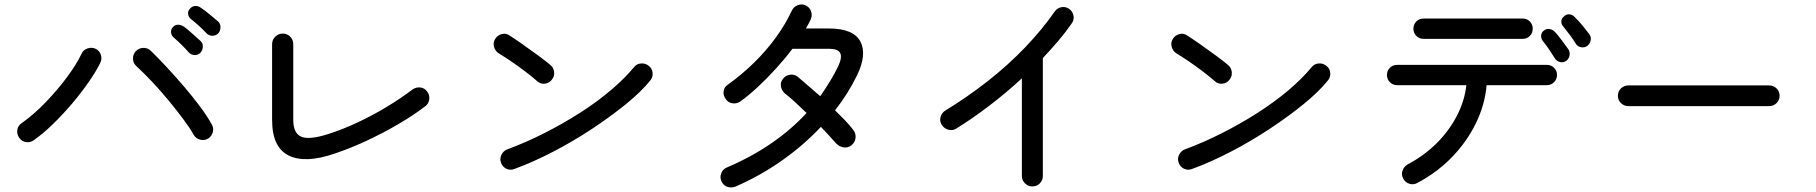

<svg xmlns="http://www.w3.org/2000/svg" viewBox="-20 -797 8040 850"><path d="M128.9 -175.8Q113.3 -165 94.7 -168Q76.2 -170.9 65.4 -186.5Q53.7 -203.1 56.6 -222.2Q59.6 -241.2 76.2 -252Q129.9 -290 182.1 -344.2Q234.4 -398.4 276.4 -455.1Q318.4 -511.7 340.8 -558.6Q348.6 -576.2 367.2 -582.5Q385.7 -588.9 403.3 -581.1Q419.9 -573.2 426.3 -554.7Q432.6 -536.1 423.8 -518.6Q406.2 -482.4 373.5 -435.1Q340.8 -387.7 300.3 -339.8Q259.8 -292 215.8 -249Q171.9 -206.1 128.9 -175.8ZM901.4 -183.6Q884.8 -173.8 865.7 -178.7Q846.7 -183.6 836.9 -201.2Q819.3 -232.4 790 -271.5Q760.7 -310.5 726.1 -352.5Q691.4 -394.5 654.3 -434.1Q617.2 -473.6 583 -504.9Q569.3 -517.6 568.8 -537.1Q568.4 -556.6 581.1 -570.3Q594.7 -584 613.8 -585Q632.8 -585.9 647.5 -572.3Q681.6 -539.1 719.7 -498Q757.8 -457 794.9 -413.6Q832 -370.1 864.3 -327.1Q896.5 -284.2 917 -247.1Q926.8 -231.4 922.4 -212.9Q918 -194.3 901.4 -183.6ZM894.5 -649.4Q861.3 -684.6 826.2 -711.9Q815.4 -719.7 813 -733.4Q810.5 -747.1 820.3 -757.8Q830.1 -769.5 843.8 -770.5Q857.4 -771.5 869.1 -762.7Q884.8 -752.9 906.7 -734.4Q928.7 -715.8 945.3 -702.1Q956.1 -692.4 956.1 -676.3Q956.1 -660.2 946.3 -649.4Q935.5 -638.7 920.4 -638.7Q905.3 -638.7 894.5 -649.4ZM867.2 -563.5Q856.4 -552.7 841.3 -553.2Q826.2 -553.7 815.4 -565.4Q785.2 -599.6 749 -630.9Q739.3 -638.7 737.3 -652.3Q735.4 -666 745.1 -676.8Q755.9 -688.5 769.5 -687.5Q783.2 -686.5 794.9 -678.7Q808.6 -668.9 830.1 -649.4Q851.6 -629.9 868.2 -615.2Q878.9 -605.5 877.9 -589.8Q877 -574.2 867.2 -563.5Z M1461.9 -117.2Q1332 -72.3 1258.3 -108.4Q1184.6 -144.5 1184.6 -266.6V-601.6Q1184.6 -621.1 1198.7 -634.8Q1212.9 -648.4 1232.4 -648.4Q1251 -648.4 1264.6 -634.8Q1278.3 -621.1 1278.3 -601.6V-266.6Q1278.3 -207 1313.5 -191.9Q1348.6 -176.8 1431.6 -203.1Q1496.1 -223.6 1562 -254.4Q1627.9 -285.2 1690.4 -322.8Q1752.9 -360.4 1805.7 -400.4Q1822.3 -412.1 1841.3 -409.7Q1860.4 -407.2 1871.1 -391.6Q1882.8 -376 1880.4 -356.9Q1877.9 -337.9 1863.3 -327.1Q1809.6 -286.1 1743.7 -247.6Q1677.7 -209 1606 -175.3Q1534.2 -141.6 1461.9 -117.2Z M2256.8 -48.8Q2239.3 -42 2222.2 -49.8Q2205.1 -57.6 2198.2 -76.2Q2191.4 -93.8 2199.7 -111.3Q2208 -128.9 2225.6 -135.7Q2307.6 -166 2389.6 -207.5Q2471.7 -249 2547.4 -297.4Q2623 -345.7 2684.6 -397.9Q2746.1 -450.2 2787.1 -500Q2798.8 -514.6 2817.9 -516.1Q2836.9 -517.6 2851.6 -505.9Q2867.2 -494.1 2869.1 -475.1Q2871.1 -456.1 2859.4 -441.4Q2819.3 -391.6 2751 -335.9Q2682.6 -280.3 2599.6 -225.6Q2516.6 -170.9 2428.2 -125Q2339.8 -79.1 2256.8 -48.8ZM2359.4 -436.5Q2335 -458 2304.7 -481Q2274.4 -503.9 2243.7 -524.9Q2212.9 -545.9 2188.5 -560.5Q2171.9 -571.3 2167 -589.8Q2162.1 -608.4 2171.9 -624Q2181.6 -640.6 2200.7 -646Q2219.7 -651.4 2236.3 -639.6Q2260.7 -624 2295.4 -599.6Q2330.1 -575.2 2363.3 -550.8Q2396.5 -526.4 2416 -509.8Q2430.7 -498 2433.1 -479Q2435.5 -460 2423.8 -445.3Q2413.1 -429.7 2393.6 -426.8Q2374 -423.8 2359.4 -436.5Z M3235.4 29.3Q3216.8 36.1 3199.2 29.8Q3181.6 23.4 3173.8 4.9Q3166 -11.7 3172.9 -29.8Q3179.7 -47.9 3198.2 -55.7Q3307.6 -102.5 3395.5 -163.1Q3483.4 -223.6 3550.8 -296.9Q3523.4 -323.2 3498.5 -346.2Q3473.6 -369.1 3454.1 -383.8Q3439.5 -397.5 3437 -416Q3434.6 -434.6 3447.3 -449.2Q3459 -463.9 3478 -466.3Q3497.1 -468.8 3511.7 -457Q3534.2 -438.5 3559.6 -416Q3585 -393.6 3611.3 -371.1Q3633.8 -403.3 3653.8 -436Q3673.8 -468.8 3691.4 -504.9Q3709 -543 3699.7 -562Q3690.4 -581.1 3649.4 -581.1H3488.3Q3455.1 -537.1 3415 -493.2Q3375 -449.2 3334 -411.1Q3293 -373 3255.9 -346.7Q3240.2 -336.9 3221.7 -339.8Q3203.1 -342.8 3192.4 -359.4Q3180.7 -375 3183.6 -394Q3186.5 -413.1 3203.1 -422.9Q3264.6 -466.8 3319.3 -520.5Q3374 -574.2 3416.5 -633.3Q3459 -692.4 3485.4 -750Q3493.2 -766.6 3511.2 -773.9Q3529.3 -781.2 3545.9 -773.4Q3563.5 -765.6 3570.3 -748Q3577.1 -730.5 3569.3 -711.9Q3565.4 -702.1 3559.6 -691.9Q3553.7 -681.6 3547.9 -670.9H3649.4Q3757.8 -670.9 3788.6 -613.8Q3819.3 -556.6 3774.4 -463.9Q3754.9 -423.8 3730.5 -384.8Q3706.1 -345.7 3676.8 -308.6Q3700.2 -286.1 3720.7 -264.6Q3741.2 -243.2 3756.8 -222.7Q3769.5 -207 3767.6 -187Q3765.6 -167 3750 -154.3Q3734.4 -141.6 3714.8 -144.5Q3695.3 -147.5 3681.6 -162.1Q3668 -177.7 3650.4 -196.8Q3632.8 -215.8 3614.3 -235.4Q3537.1 -153.3 3440.4 -85.4Q3343.8 -17.6 3235.4 29.3Z M4549.8 28.3Q4531.2 28.3 4517.6 14.6Q4503.9 1 4503.9 -17.6V-450.2Q4436.5 -387.7 4361.8 -330.6Q4287.1 -273.4 4212.9 -227.5Q4197.3 -217.8 4178.7 -222.7Q4160.2 -227.5 4149.4 -244.1Q4138.7 -260.7 4144 -279.3Q4149.4 -297.9 4165 -307.6Q4262.7 -367.2 4353 -438Q4443.4 -508.8 4519 -587.9Q4594.7 -667 4649.4 -746.1Q4660.2 -761.7 4678.7 -765.1Q4697.3 -768.6 4712.9 -757.8Q4728.5 -747.1 4732.4 -728Q4736.3 -709 4724.6 -693.4Q4699.2 -656.2 4666.5 -617.7Q4633.8 -579.1 4596.7 -540V-17.6Q4596.7 1 4583.5 14.6Q4570.3 28.3 4549.8 28.3Z M5256.8 -48.8Q5239.3 -42 5222.2 -49.8Q5205.1 -57.6 5198.2 -76.2Q5191.4 -93.8 5199.7 -111.3Q5208 -128.9 5225.6 -135.7Q5307.6 -166 5389.6 -207.5Q5471.7 -249 5547.4 -297.4Q5623 -345.7 5684.6 -397.9Q5746.1 -450.2 5787.1 -500Q5798.8 -514.6 5817.9 -516.1Q5836.9 -517.6 5851.6 -505.9Q5867.2 -494.1 5869.1 -475.1Q5871.1 -456.1 5859.4 -441.4Q5819.3 -391.6 5751 -335.9Q5682.6 -280.3 5599.6 -225.6Q5516.6 -170.9 5428.2 -125Q5339.8 -79.1 5256.8 -48.8ZM5359.4 -436.5Q5335 -458 5304.7 -481Q5274.4 -503.9 5243.7 -524.9Q5212.9 -545.9 5188.5 -560.5Q5171.9 -571.3 5167 -589.8Q5162.1 -608.4 5171.9 -624Q5181.6 -640.6 5200.7 -646Q5219.7 -651.4 5236.3 -639.6Q5260.7 -624 5295.4 -599.6Q5330.1 -575.2 5363.3 -550.8Q5396.5 -526.4 5416 -509.8Q5430.7 -498 5433.1 -479Q5435.5 -460 5423.8 -445.3Q5413.1 -429.7 5393.6 -426.8Q5374 -423.8 5359.4 -436.5Z M6254.9 12.7Q6238.3 22.5 6219.7 16.6Q6201.2 10.7 6192.4 -5.9Q6182.6 -23.4 6189 -41.5Q6195.3 -59.6 6211.9 -69.3Q6284.2 -107.4 6339.4 -162.1Q6394.5 -216.8 6429.2 -283.2Q6463.9 -349.6 6471.7 -419.9H6165Q6146.5 -419.9 6133.3 -433.1Q6120.1 -446.3 6120.1 -464.8Q6120.1 -484.4 6133.3 -497.1Q6146.5 -509.8 6165 -509.8H6828.1Q6846.7 -509.8 6859.9 -497.1Q6873 -484.4 6873 -464.8Q6873 -446.3 6859.9 -433.1Q6846.7 -419.9 6828.1 -419.9H6561.5Q6553.7 -333 6513.7 -251Q6473.6 -168.9 6407.7 -101.1Q6341.8 -33.2 6254.9 12.7ZM6282.2 -625Q6262.7 -625 6250 -638.2Q6237.3 -651.4 6237.3 -669.9Q6237.3 -688.5 6250 -701.7Q6262.7 -714.8 6282.2 -714.8H6721.7Q6740.2 -714.8 6752.9 -701.7Q6765.6 -688.5 6765.6 -669.9Q6765.6 -651.4 6752.9 -638.2Q6740.2 -625 6721.7 -625ZM7006.8 -593.8Q6995.1 -585 6979.5 -587.9Q6963.9 -590.8 6956.1 -603.5Q6944.3 -623 6929.7 -642.6Q6915 -662.1 6901.4 -678.7Q6891.6 -689.5 6892.1 -702.6Q6892.6 -715.8 6904.3 -724.6Q6915 -735.4 6929.2 -733.4Q6943.4 -731.4 6953.1 -719.7Q6966.8 -707 6984.9 -685.1Q7002.9 -663.1 7015.6 -646.5Q7025.4 -632.8 7022 -617.7Q7018.6 -602.5 7006.8 -593.8ZM6913.1 -527.3Q6900.4 -518.6 6885.7 -522.5Q6871.1 -526.4 6863.3 -539.1Q6851.6 -557.6 6837.9 -578.1Q6824.2 -598.6 6809.6 -616.2Q6801.8 -627 6802.7 -640.1Q6803.7 -653.3 6815.4 -662.1Q6827.1 -670.9 6840.3 -668.5Q6853.5 -666 6864.3 -655.3Q6877 -641.6 6894 -618.7Q6911.1 -595.7 6923.8 -578.1Q6931.6 -565.4 6928.2 -550.3Q6924.8 -535.2 6913.1 -527.3Z M7189.5 -327.1Q7169.9 -327.1 7156.2 -340.3Q7142.6 -353.5 7142.6 -373Q7142.6 -392.6 7156.2 -405.8Q7169.9 -418.9 7189.5 -418.9H7811.5Q7831.1 -418.9 7844.7 -405.8Q7858.4 -392.6 7858.4 -373Q7858.4 -353.5 7844.7 -340.3Q7831.1 -327.1 7811.5 -327.1Z"/></svg>

Font: KTXP_ComRound
Style: Medium
Weight: 500
Version: Version 1.01;May 16, 2022;FontCreator 13.0.0.2683 64-bit